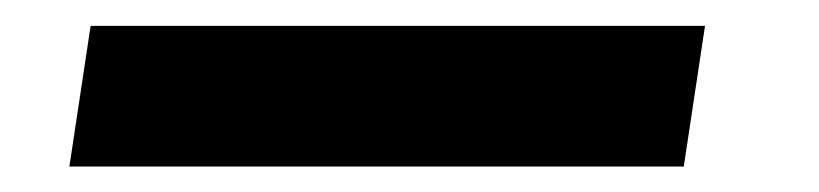

<svg xmlns="http://www.w3.org/2000/svg" viewBox="-20 34 640 150"><path d="M34.2 164.1 50.8 54.2H530.8L514.2 164.1Z"/></svg>

Font: Office Code Pro Bold Italic
Style: Regular
Weight: 700
Italic angle: -9°
Designer: Nathan Rutzky & Paul D. Hunt
Foundry: Adobe Systems Incorporated
Version: Version 1.004;PS 001.004;hotconv 1.0.70;makeotf.lib2.5.58329